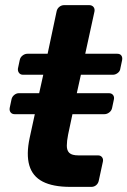

<svg xmlns="http://www.w3.org/2000/svg" viewBox="-20 -730 498 750"><path d="M255 0Q187 0 147 -20.5Q107 -41 94.5 -84Q82 -127 96 -192L116 -284H37Q27 -284 21.5 -291Q16 -298 18 -309L25 -342Q27 -352 35.5 -359Q44 -366 54 -366H133L149 -438H70Q60 -438 54.5 -445Q49 -452 50 -462L57 -495Q59 -506 68 -513Q77 -520 87 -520H166L201 -685Q203 -696 211.5 -703Q220 -710 231 -710H328Q339 -710 345 -703Q351 -696 349 -685L313 -520H438Q449 -520 454 -513Q459 -506 457 -495L450 -462Q449 -452 440 -445Q431 -438 421 -438H296L280 -366H405Q416 -366 421.5 -359Q427 -352 425 -342L418 -309Q416 -298 407 -291Q398 -284 388 -284H263L246 -204Q241 -179 241 -160.5Q241 -142 251 -132.5Q261 -123 287 -123H363Q373 -123 378.5 -116Q384 -109 382 -99L366 -25Q364 -14 356 -7Q348 0 337 0Z"/></svg>

Font: Rubik SemiBold
Style: Italic
Weight: 600
Italic angle: -12°
Designer: Hubert and Fischer
Foundry: Hubert and Fischer
Version: Version 2.300;gftools[0.9.30]